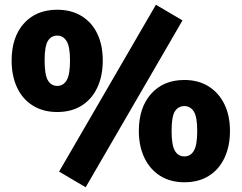

<svg xmlns="http://www.w3.org/2000/svg" viewBox="-20 -757 1018 809"><path d="M341 32 229 -34 637 -737 749 -671ZM221 -285Q162 -285 118.5 -312Q75 -339 52 -388Q29 -437 29 -502Q29 -601 81 -658.5Q133 -716 221 -716Q280 -716 323.5 -689.5Q367 -663 390 -615Q413 -567 413 -502Q413 -437 390 -388Q367 -339 324 -312Q281 -285 221 -285ZM221 -395Q247 -395 261 -419Q275 -443 275 -502Q275 -561 260.5 -584Q246 -607 221 -607Q196 -607 182 -585Q168 -563 168 -502Q168 -441 182 -418Q196 -395 221 -395ZM757 11Q698 11 655 -16Q612 -43 588.5 -92Q565 -141 565 -205Q565 -304 617 -362Q669 -420 757 -420Q816 -420 859 -393Q902 -366 925.5 -318Q949 -270 949 -205Q949 -141 926 -92Q903 -43 860 -16Q817 11 757 11ZM757 -98Q783 -98 797 -122Q811 -146 811 -205Q811 -265 796.5 -287.5Q782 -310 757 -310Q731 -310 717 -288Q703 -266 703 -205Q703 -145 717 -121.5Q731 -98 757 -98Z"/></svg>

Font: Nunito Sans 8pt Black
Style: Regular
Weight: 900
Version: Version 3.101;gftools[0.9.27]